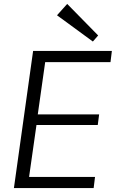

<svg xmlns="http://www.w3.org/2000/svg" viewBox="-20 -960 591 980"><path d="M112 -57H465L458 0H51L149 -700H551L544 -643H195L217 -688L169 -349L157 -376H486L479 -322H149L170 -349L122 -12ZM481 -779 454 -748 271 -882 323 -940Z"/></svg>

Font: Pathway Extreme 28pt Light
Style: Italic
Weight: 300
Italic angle: -8°
Designer: Eduardo Rodriguez Tunni
Foundry: Eduardo Rodriguez Tunni
Version: Version 1.001;gftools[0.9.26]